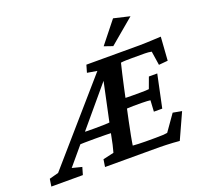

<svg xmlns="http://www.w3.org/2000/svg" viewBox="-196 -917 1131 1073"><g transform="rotate(-20 369.0 -380.5)"><path d="M696.3 5.9Q677.7 3.9 657.7 2.9Q637.7 2 618.2 1Q598.6 0 581.1 0H253.9L260.7 -43.9L325.2 -58.6Q330.1 -75.2 336.4 -102.5Q342.8 -129.9 350.6 -171.9L419.9 -498L459 -512.7L77.1 -58.6L134.8 -43.9L122.1 0H-65.4L-58.6 -43.9L-3.9 -58.6L424.8 -550.8L425.8 -514.6L338.9 -529.3L351.6 -573.2H668Q687.5 -573.2 710.4 -574.2Q733.4 -575.2 756.3 -576.2Q779.3 -577.1 795.9 -578.1L786.1 -438.5L732.4 -433.6L719.7 -516.6Q710 -518.6 700.2 -519.5Q690.4 -520.5 679.7 -520.5H599.6Q583 -520.5 566.4 -520Q549.8 -519.5 537.1 -517.6Q536.1 -512.7 532.2 -497.1Q528.3 -481.4 523.4 -460.4Q518.6 -439.5 513.7 -417.5Q508.8 -395.5 504.9 -377.9L465.8 -194.3Q462.9 -178.7 458.5 -157.7Q454.1 -136.7 450.2 -116.7Q446.3 -96.7 443.8 -81.1Q441.4 -65.4 440.4 -59.6Q457 -58.6 472.7 -57.6Q488.3 -56.6 514.6 -56.6H575.2Q609.4 -56.6 622.1 -57.6Q634.8 -58.6 645.5 -60.5L712.9 -156.2L765.6 -146.5ZM145.5 -165 174.8 -226.6Q186.5 -225.6 198.2 -224.6Q210 -223.6 227.1 -223.1Q244.1 -222.7 270.5 -222.7Q307.6 -222.7 334.5 -223.6Q361.3 -224.6 381.8 -226.6L369.1 -166Q343.8 -167 319.8 -167.5Q295.9 -168 258.8 -168Q219.7 -168 192.4 -167.5Q165 -167 145.5 -165ZM616.2 -197.3 620.1 -263.7Q613.3 -264.6 600.6 -265.6Q587.9 -266.6 569.3 -266.6H518.6Q502.9 -266.6 488.8 -265.6Q474.6 -264.6 461.9 -263.7L475.6 -325.2Q487.3 -324.2 501 -323.7Q514.6 -323.2 530.3 -323.2H581.1Q598.6 -323.2 612.3 -323.7Q626 -324.2 632.8 -325.2L657.2 -391.6H707L666 -197.3ZM528.3 -619.1 477.5 -636.7 580.1 -765.6 675.8 -743.2Z"/></g></svg>

Font: Crimson Pro SemiBold
Style: Italic
Weight: 600
Italic angle: -12°
Designer: Jacques Le Bailly
Foundry: Baron von Fonthausen
Version: Version 1.003